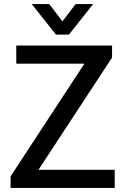

<svg xmlns="http://www.w3.org/2000/svg" viewBox="-20 -924 615 944"><path d="M32 -57 395 -611H60V-700H531V-641L169 -89H544V0H32ZM136 -904H222L287 -819L352 -904H438L319 -754H255Z"/></svg>

Font: Sarabun Medium
Style: Regular
Weight: 500
Designer: Suppakit Chalermlarp | Katatrad Co.,Ltd.
Foundry: Cadson Demak Co.,Ltd.
Version: Version 1.000; ttfautohint (v1.6)